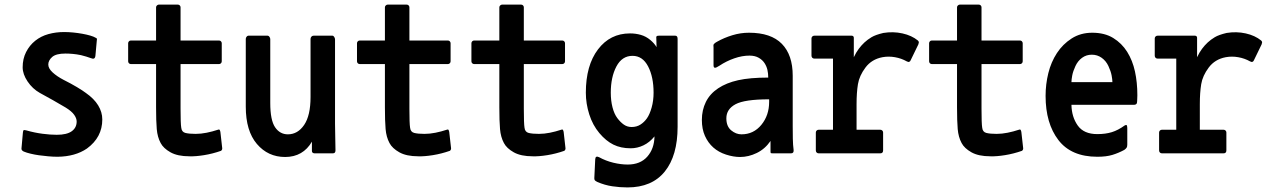

<svg xmlns="http://www.w3.org/2000/svg" viewBox="-20 -620 5540 839"><path d="M360 29Q309 64 232 65Q212 65 190.5 63Q169 61 150.5 58.5Q132 56 113.5 51.5Q95 47 86 43Q82 42 77.5 38Q73 34 74 27L80 -40Q81 -49 83 -51Q85 -53 96 -50Q131 -40 165.5 -35.5Q200 -31 228 -31Q272 -31 293.5 -46.5Q315 -62 315 -89Q315 -103 304 -118.5Q293 -134 267 -150Q240 -166 211 -182.5Q182 -199 154 -214Q122 -232 100.5 -264Q79 -296 79 -326Q79 -363 94 -392.5Q109 -422 134 -442Q159 -462 191.5 -471Q224 -480 260 -480Q279 -480 299.5 -478Q320 -476 339.5 -472.5Q359 -469 374.5 -464.5Q390 -460 398 -455Q403 -453 403.5 -450.5Q404 -448 403 -443L397 -377Q396 -367 391 -364.5Q386 -362 377 -366Q358 -373 334 -379Q315 -383 297.5 -384.5Q280 -386 266 -386Q225 -386 208 -371Q191 -356 191 -338Q191 -321 210 -303.5Q229 -286 258 -271Q290 -255 316 -239.5Q342 -224 355 -214Q391 -189 409 -159.5Q427 -130 427 -98Q427 -20 360 29Z M946 39Q909 52 871.5 58Q834 64 808 63Q756 63 725 45.5Q694 28 682 5Q668 -21 665 -56Q662 -91 662 -151V-340H552Q547 -340 543.5 -343.5Q540 -347 540 -352V-431Q540 -436 543.5 -439.5Q547 -443 552 -443H662V-588Q662 -593 666 -596.5Q670 -600 675 -600H756Q762 -600 765.5 -596.5Q769 -593 769 -588V-443H937Q942 -443 945.5 -439.5Q949 -436 949 -431V-352Q949 -347 945.5 -343.5Q942 -340 937 -340H769V-145Q769 -80 772 -62Q774 -43 790.5 -39Q807 -35 835 -35Q858 -35 883 -40Q908 -45 932 -53Q937 -55 939 -53.5Q941 -52 943 -44L951 27Q952 34 946 39Z M1354 50Q1350 50 1346.5 47.5Q1343 45 1343 40V-1Q1324 32 1294.5 49Q1265 66 1226 66Q1151 66 1102.5 9Q1054 -48 1054 -154V-450Q1054 -455 1057.5 -459.5Q1061 -464 1065 -464H1150Q1154 -464 1157.5 -459Q1161 -454 1161 -449V-170Q1161 -95 1182 -64Q1203 -33 1238 -33Q1281 -33 1309 -74Q1337 -115 1337 -196V-450Q1337 -455 1340.5 -459.5Q1344 -464 1350 -464H1433Q1437 -464 1440.5 -458.5Q1444 -453 1444 -448V-79Q1444 -48 1445 -18Q1446 12 1446 37Q1446 50 1435 50Z M1946 39Q1909 52 1871.5 58Q1834 64 1808 63Q1756 63 1725 45.5Q1694 28 1682 5Q1668 -21 1665 -56Q1662 -91 1662 -151V-340H1552Q1547 -340 1543.5 -343.5Q1540 -347 1540 -352V-431Q1540 -436 1543.5 -439.5Q1547 -443 1552 -443H1662V-588Q1662 -593 1666 -596.5Q1670 -600 1675 -600H1756Q1762 -600 1765.5 -596.5Q1769 -593 1769 -588V-443H1937Q1942 -443 1945.5 -439.5Q1949 -436 1949 -431V-352Q1949 -347 1945.5 -343.5Q1942 -340 1937 -340H1769V-145Q1769 -80 1772 -62Q1774 -43 1790.5 -39Q1807 -35 1835 -35Q1858 -35 1883 -40Q1908 -45 1932 -53Q1937 -55 1939 -53.5Q1941 -52 1943 -44L1951 27Q1952 34 1946 39Z M2446 39Q2409 52 2371.5 58Q2334 64 2308 63Q2256 63 2225 45.5Q2194 28 2182 5Q2168 -21 2165 -56Q2162 -91 2162 -151V-340H2052Q2047 -340 2043.5 -343.5Q2040 -347 2040 -352V-431Q2040 -436 2043.5 -439.5Q2047 -443 2052 -443H2162V-588Q2162 -593 2166 -596.5Q2170 -600 2175 -600H2256Q2262 -600 2265.5 -596.5Q2269 -593 2269 -588V-443H2437Q2442 -443 2445.5 -439.5Q2449 -436 2449 -431V-352Q2449 -347 2445.5 -343.5Q2442 -340 2437 -340H2269V-145Q2269 -80 2272 -62Q2274 -43 2290.5 -39Q2307 -35 2335 -35Q2358 -35 2383 -40Q2408 -45 2432 -53Q2437 -55 2439 -53.5Q2441 -52 2443 -44L2451 27Q2452 34 2446 39Z M2722 199Q2689 199 2655.5 194Q2622 189 2590 175Q2582 171 2579.5 168Q2577 165 2577 159L2581 76Q2582 59 2598 67Q2627 83 2660 91Q2693 99 2723 99Q2778 99 2808.5 64.5Q2839 30 2840 -24Q2819 2 2792 15Q2765 28 2736 28Q2693 28 2660.5 12Q2628 -4 2599 -38.5Q2570 -73 2555 -120Q2540 -167 2540 -215Q2540 -334 2593 -404Q2646 -474 2733 -474Q2758 -474 2780.5 -467.5Q2803 -461 2821.5 -445.5Q2840 -430 2849 -414L2848 -451Q2847 -459 2849 -461.5Q2851 -464 2859 -464H2931Q2941 -464 2941 -450V-66Q2941 60 2885 129.5Q2829 199 2722 199ZM2744 -376Q2698 -376 2673.5 -329.5Q2649 -283 2649 -215Q2649 -180 2656.5 -151Q2664 -122 2677.5 -104Q2691 -86 2706 -75.5Q2721 -65 2740 -65Q2762 -65 2778.5 -75.5Q2795 -86 2807 -103Q2819 -120 2827.5 -150Q2836 -180 2836 -215Q2836 -284 2812 -330Q2788 -376 2744 -376Z M3357 50Q3350 50 3348.5 49Q3347 48 3347 42V-4Q3323 31 3287 48.5Q3251 66 3214 66Q3185 66 3152.5 55.5Q3120 45 3097 24.5Q3074 4 3060.5 -26Q3047 -56 3047 -96Q3047 -139 3064.5 -174.5Q3082 -210 3118 -234Q3154 -258 3205.5 -269.5Q3257 -281 3337 -281Q3337 -299 3333.5 -314.5Q3330 -330 3321 -344Q3312 -358 3295.5 -367.5Q3279 -377 3255 -377Q3223 -377 3188.5 -365Q3154 -353 3124 -333Q3109 -323 3103.5 -324Q3098 -325 3098 -335V-413Q3098 -415 3097.5 -420.5Q3097 -426 3101 -429Q3106 -434 3114 -438Q3144 -455 3180 -466Q3216 -477 3253 -477Q3349 -477 3396.5 -428.5Q3444 -380 3444 -289V-69Q3444 -42 3444.5 -14Q3445 14 3448 36Q3449 50 3437 50ZM3154 -103Q3154 -68 3175 -50.5Q3196 -33 3220 -33Q3273 -33 3307 -74.5Q3341 -116 3341 -175V-186Q3234 -186 3194 -164.5Q3154 -143 3154 -103Z M3557 50Q3552 50 3548.5 46.5Q3545 43 3545 37V-41Q3545 -46 3548.5 -49.5Q3552 -53 3557 -53H3620V-329V-364H3538Q3533 -364 3529.5 -367.5Q3526 -371 3526 -377V-452Q3526 -457 3529.5 -460.5Q3533 -464 3538 -464H3702Q3706 -464 3708.5 -461.5Q3711 -459 3711 -455V-370Q3721 -391 3732.5 -406.5Q3744 -422 3757.5 -434.5Q3771 -447 3788.5 -457.5Q3806 -468 3840 -476Q3883 -483 3923.5 -474Q3964 -465 3991 -443Q3996 -438 3995 -434Q3994 -430 3993 -426L3960 -358Q3958 -352 3953.5 -350Q3949 -348 3942 -352Q3919 -365 3891 -370Q3863 -375 3836 -370Q3789 -361 3762 -325Q3735 -289 3729 -252Q3723 -215 3723 -165V-53H3827Q3832 -53 3835.5 -49.5Q3839 -46 3839 -41V37Q3839 50 3827 50Z M4446 39Q4409 52 4371.5 58Q4334 64 4308 63Q4256 63 4225 45.5Q4194 28 4182 5Q4168 -21 4165 -56Q4162 -91 4162 -151V-340H4052Q4047 -340 4043.5 -343.5Q4040 -347 4040 -352V-431Q4040 -436 4043.5 -439.5Q4047 -443 4052 -443H4162V-588Q4162 -593 4166 -596.5Q4170 -600 4175 -600H4256Q4262 -600 4265.5 -596.5Q4269 -593 4269 -588V-443H4437Q4442 -443 4445.5 -439.5Q4449 -436 4449 -431V-352Q4449 -347 4445.5 -343.5Q4442 -340 4437 -340H4269V-145Q4269 -80 4272 -62Q4274 -43 4290.5 -39Q4307 -35 4335 -35Q4358 -35 4383 -40Q4408 -45 4432 -53Q4437 -55 4439 -53.5Q4441 -52 4443 -44L4451 27Q4452 34 4446 39Z M4949 -177Q4949 -169 4945.5 -165.5Q4942 -162 4936 -162H4662Q4663 -109 4689.5 -71.5Q4716 -34 4775 -34Q4811 -34 4838.5 -42.5Q4866 -51 4895 -72Q4903 -76 4904.5 -71Q4906 -66 4906 -59V12Q4906 21 4903 25.5Q4900 30 4893 35Q4867 49 4840.5 57Q4814 65 4775 65Q4661 65 4605 -8Q4549 -81 4549 -201Q4549 -252 4561 -300.5Q4573 -349 4598.5 -388Q4624 -427 4663 -452Q4702 -477 4753 -477Q4807 -477 4844.5 -454Q4882 -431 4905.5 -393.5Q4929 -356 4939.5 -308Q4950 -260 4950 -204Q4950 -197 4949.5 -188.5Q4949 -180 4949 -177ZM4751 -381Q4727 -381 4708.5 -367.5Q4690 -354 4679.5 -331.5Q4669 -309 4665.5 -290.5Q4662 -272 4662 -261H4841Q4841 -272 4837.5 -290.5Q4834 -309 4823.5 -331.5Q4813 -354 4794 -367.5Q4775 -381 4751 -381Z M5057 50Q5052 50 5048.5 46.5Q5045 43 5045 37V-41Q5045 -46 5048.5 -49.5Q5052 -53 5057 -53H5120V-329V-364H5038Q5033 -364 5029.5 -367.5Q5026 -371 5026 -377V-452Q5026 -457 5029.5 -460.5Q5033 -464 5038 -464H5202Q5206 -464 5208.5 -461.5Q5211 -459 5211 -455V-370Q5221 -391 5232.5 -406.5Q5244 -422 5257.5 -434.5Q5271 -447 5288.5 -457.5Q5306 -468 5340 -476Q5383 -483 5423.5 -474Q5464 -465 5491 -443Q5496 -438 5495 -434Q5494 -430 5493 -426L5460 -358Q5458 -352 5453.5 -350Q5449 -348 5442 -352Q5419 -365 5391 -370Q5363 -375 5336 -370Q5289 -361 5262 -325Q5235 -289 5229 -252Q5223 -215 5223 -165V-53H5327Q5332 -53 5335.5 -49.5Q5339 -46 5339 -41V37Q5339 50 5327 50Z"/></svg>

Font: NanumGothicCoding
Style: Bold
Weight: 700
Monospace: yes
Designer: Kwon Bruce; Nicolas Noh; Sung-woo Choi; Go-un Cha; Soo-hyun Park;
Foundry: NHN Corporation
Version: Version 2.000;PS 1;hotconv 1.0.49;makeotf.lib2.0.14853